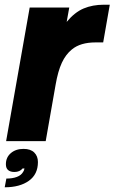

<svg xmlns="http://www.w3.org/2000/svg" viewBox="-21 -599 486 815"><path d="M5 0 105 -567H273L262 -506Q296 -547 334 -563Q372 -579 420 -579H445L417 -419H385Q320 -419 284 -389Q258 -368 241.5 -332.5Q225 -297 215 -239L173 0ZM6 159Q32 159 50.5 152Q69 145 77 131Q81 126 83 116H75Q63 131 40 131Q23 131 13.5 123Q4 115 4 98Q4 69 25 51Q46 33 79 33Q109 33 124.5 48.5Q140 64 140 89Q140 141 101.5 168.5Q63 196 -1 196Z"/></svg>

Font: Open Sauce One Black Italic
Style: Regular
Weight: 900
Italic angle: -10°
Designer: Alfredo Marco Pradil
Foundry: Creative Sauce Fz LLC
Version: Version 1.477